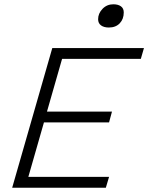

<svg xmlns="http://www.w3.org/2000/svg" viewBox="-20 -880 695 900"><path d="M490.2 -751Q467.3 -751 453.6 -761Q439.9 -771 439.9 -790Q439.9 -816.9 460.4 -838.4Q481 -859.9 511.2 -859.9Q533.7 -859.9 546.9 -850.3Q560.1 -840.8 560.1 -821.8Q560.1 -790.5 541.3 -770.8Q522.5 -751 490.2 -751ZM225.1 -654.8H654.8L640.1 -604H271L200.2 -356.9H504.9L491.2 -306.2H186L112.8 -50.8H491.2L476.1 0H37.1Z"/></svg>

Font: IntelOne Mono Light
Style: Italic
Weight: 300
Italic angle: -16°
Designer: Fred Shallcrass
Foundry: Frere-Jones Type LLC
Version: Version 1.200;hotconv 1.1.0;makeotfexe 2.6.0;FJTRelease1.2